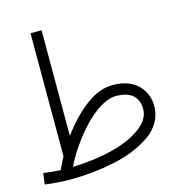

<svg xmlns="http://www.w3.org/2000/svg" viewBox="-131 -732 759 818"><g transform="rotate(-15 249.0 -323.0)"><path d="M76.7 -646H125.5V-180.2Q177.2 -251.5 237.1 -296.9Q296.9 -342.3 357.4 -342.3Q427.2 -342.3 466.6 -304.7Q505.9 -267.1 505.9 -210Q505.9 -172.4 487.5 -140.4Q469.2 -108.4 437 -86.2Q404.8 -64 363.8 -46.9Q322.8 -29.8 274.4 -19.8Q226.1 -9.8 178.5 -4.9Q130.9 0 83 0Q25.9 0 -31.7 -7.8L-24.9 -56.6Q17.6 -50.8 50.3 -49.3Q60.1 -72.8 76.7 -103ZM104 -49.3Q198.2 -51.8 278.1 -71.8Q357.9 -91.8 407.5 -128.2Q457 -164.6 457 -210Q457 -248 433.3 -270.8Q409.7 -293.5 357.4 -293.5Q326.7 -293.5 289.3 -270.8Q252 -248 217.8 -212.2Q183.6 -176.3 153.8 -133.5Q124 -90.8 104 -49.3Z"/></g></svg>

Font: AzarMehrMonospaced
Style: SansRegular
Weight: 1
Designer: Amin Abedi
Version: Version 1.00